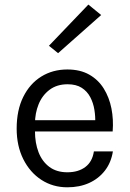

<svg xmlns="http://www.w3.org/2000/svg" viewBox="-20 -786 554 818"><path d="M267 12Q205 12 156.2 -19.8Q107.5 -51.5 79.2 -108Q51 -164.5 51 -238Q51 -316.5 79 -373Q107 -429.5 155.8 -459.8Q204.5 -490 267 -490Q321.5 -490 360 -468.2Q398.5 -446.5 422 -408.8Q445.5 -371 454.8 -323.8Q464 -276.5 460 -226H114V-274H408.5L385.5 -259Q387 -288.5 382.2 -318Q377.5 -347.5 364.5 -372.2Q351.5 -397 328 -412Q304.5 -427 268 -427Q222.5 -427 191.2 -403.5Q160 -380 144.5 -341.8Q129 -303.5 129 -259V-227Q129 -177 144.2 -137.5Q159.5 -98 190.2 -75Q221 -52 267 -52Q313.5 -52 343.5 -74.5Q373.5 -97 380 -141H461Q453.5 -93.5 427 -59.2Q400.5 -25 359.8 -6.5Q319 12 267 12ZM227.5 -559.5 188.5 -591 356.5 -766.5 411 -722Z"/></svg>

Font: Karla ExtraLight
Style: Regular
Weight: 400
Version: Version 2.001